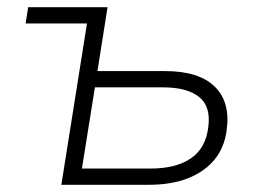

<svg xmlns="http://www.w3.org/2000/svg" viewBox="-20 -512 726 532"><path d="M150 0 221 -447H51L58 -492H278L250 -315H438Q531 -315 575 -272Q619 -229 608 -151Q602 -104 575 -70.5Q548 -37 502 -18.5Q456 0 392 0ZM207 -45H398Q467 -45 508.5 -73Q550 -101 557 -159Q565 -217 531.5 -243.5Q498 -270 431 -270H243Z"/></svg>

Font: Nunito Sans 7pt ExtraLight
Style: Italic
Weight: 250
Italic angle: -9°
Designer: Vernon Adams
Foundry: Vernon Adams
Version: Version 3.101;gftools[0.9.27]